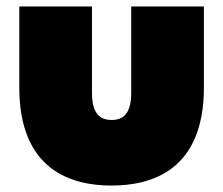

<svg xmlns="http://www.w3.org/2000/svg" viewBox="-20 -567 694 597"><path d="M327 10C451 10 614 -37 614 -295V-547H388V-278C388 -216 365 -194 327 -194C289 -194 266 -216 266 -278V-547H40V-295C40 -37 203 10 327 10Z"/></svg>

Font: Chess Sans Black
Style: Regular
Weight: 900
Designer: Wolf Bōese
Foundry: Wolf Bōese
Version: Version 7.223;Glyphs 3.3 (3306)